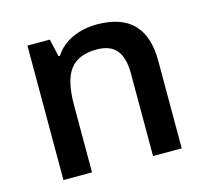

<svg xmlns="http://www.w3.org/2000/svg" viewBox="-85 -647 805 745"><g transform="rotate(-15 317.5 -275.0)"><path d="M557.1 0H441.9V-332Q441.9 -394.5 416.7 -425.3Q391.6 -456.1 336.9 -456.1Q264.2 -456.1 230.5 -413.1Q196.8 -370.1 196.8 -269V0H82V-540H171.9L188 -469.2H193.8Q218.3 -507.8 263.2 -528.8Q308.1 -549.8 362.8 -549.8Q557.1 -549.8 557.1 -352.1Z"/></g></svg>

Font: f1_46825          
Style: Regular
Weight: 600
Foundry: Ascender Corporation
Version: Version 1.10